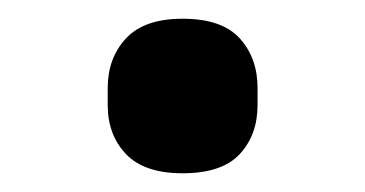

<svg xmlns="http://www.w3.org/2000/svg" viewBox="-20 -406 390 205"><path d="M175 -221Q134 -221 114.5 -241.5Q95 -262 95 -294V-312Q95 -344 114.5 -365Q134 -386 175 -386Q217 -386 236 -365Q255 -344 255 -312V-294Q255 -262 236 -241.5Q217 -221 175 -221Z"/></svg>

Font: IBM Plex Sans KR SemiBold
Style: Regular
Weight: 600
Designer: Mike Abbink; Paul van der Laan; Pieter van Rosmalen; Wujin Sim; Chorong Kim; Dohee Lee;
Foundry: Sandoll Inc.
Version: Version 1.000